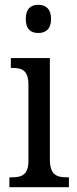

<svg xmlns="http://www.w3.org/2000/svg" viewBox="-20 -777 318 797"><path d="M139 -640C168 -640 192 -655 192 -698C192 -742 168 -757 139 -757C109 -757 87 -742 87 -698C87 -655 109 -640 139 -640ZM19 0H266V-41H256C215 -41 187 -52 187 -115V-536H25V-495H33C72 -495 98 -484 98 -425V-110C98 -51 70 -41 30 -41H19Z"/></svg>

Font: Noto Serif Myanmar Condensed
Style: Regular
Weight: 400
Width: 3
Designer: Ben Mitchell and the Monotype Design Team
Foundry: Monotype Imaging Inc.
Version: Version 2.106